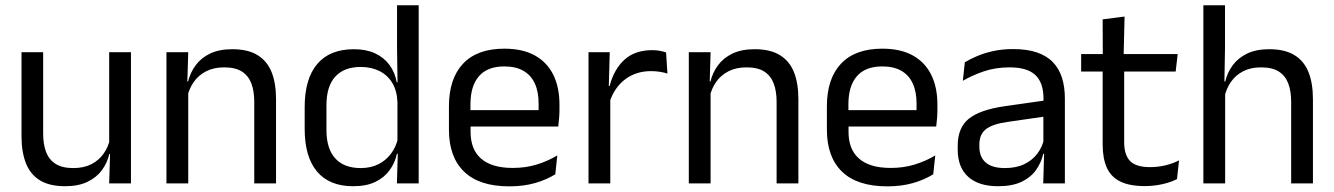

<svg xmlns="http://www.w3.org/2000/svg" viewBox="-20 -682 4962 714"><path d="M60 -488H140.5V-184.5Q140.5 -146 151.2 -117.2Q162 -88.5 186.5 -72.8Q211 -57 252.5 -57Q291.5 -57 319.5 -71.2Q347.5 -85.5 365.2 -110.5Q383 -135.5 389.5 -167L404 -109.5H386.5Q379 -76.5 359 -49.2Q339 -22 305.2 -5.8Q271.5 10.5 222 10.5Q164.5 10.5 128.8 -11.2Q93 -33 76.5 -74.8Q60 -116.5 60 -175.5ZM386 -488H467V0H386L389.5 -117L386 -122Z M1006.5 0H925.5V-303.5Q925.5 -343 914.8 -371.5Q904 -400 879.8 -415.8Q855.5 -431.5 813.5 -431.5Q775 -431.5 746.8 -417Q718.5 -402.5 701 -377.8Q683.5 -353 676.5 -321.5L662 -379H679.5Q687.5 -412 707.5 -439.2Q727.5 -466.5 761.2 -482.8Q795 -499 844 -499Q902 -499 937.8 -477Q973.5 -455 990 -413.8Q1006.5 -372.5 1006.5 -312.5ZM680 0H599V-488H680L676.5 -371L680 -366.5Z M1293 10.5Q1205 10.5 1159 -44Q1113 -98.5 1113 -203V-283.5Q1113 -388.5 1159.5 -443.8Q1206 -499 1296.5 -499Q1341.5 -499 1374.5 -483.8Q1407.5 -468.5 1428 -441Q1448.5 -413.5 1455.5 -376H1482L1458 -301.5Q1456.5 -344.5 1438.8 -373.8Q1421 -403 1390.8 -418Q1360.5 -433 1321.5 -433Q1259.5 -433 1226.8 -397Q1194 -361 1194 -291V-198Q1194 -129 1226.8 -93Q1259.5 -57 1321.5 -57Q1358.5 -57 1387 -71.2Q1415.5 -85.5 1434.2 -110.8Q1453 -136 1460 -168L1480 -110H1456Q1449 -77 1429.2 -49.5Q1409.5 -22 1376.2 -5.8Q1343 10.5 1293 10.5ZM1537 0H1456L1459.5 -118L1458 -144V-348L1458.5 -365L1456.5 -503.5V-662.5H1537Z M1874 11Q1762.5 11 1706 -43.5Q1649.5 -98 1649.5 -199.5V-286.5Q1649.5 -389.5 1702 -445.2Q1754.5 -501 1855.5 -501Q1923.5 -501 1969 -475.8Q2014.5 -450.5 2037.5 -404Q2060.5 -357.5 2060.5 -293V-275Q2060.5 -259 2059.2 -243Q2058 -227 2056 -211.5H1981.5Q1982.5 -235.5 1982.8 -257Q1983 -278.5 1983 -296.5Q1983 -341 1968.8 -371.8Q1954.5 -402.5 1926.2 -418.8Q1898 -435 1855.5 -435Q1792.5 -435 1761 -398.5Q1729.5 -362 1729.5 -294V-247.5L1730 -237.5V-191Q1730 -160.5 1739 -136Q1748 -111.5 1767.2 -93.8Q1786.5 -76 1816.2 -66.8Q1846 -57.5 1887 -57.5Q1934.5 -57.5 1975.5 -70Q2016.5 -82.5 2052.5 -104L2045 -34Q2012.5 -13.5 1969.5 -1.2Q1926.5 11 1874 11ZM2039 -211.5H1692V-272.5H2039Z M2245.5 -298.5 2227 -361 2247 -362Q2263 -424 2302 -459.8Q2341 -495.5 2405.5 -495.5Q2421.5 -495.5 2434.2 -493Q2447 -490.5 2457 -487L2462 -408.5Q2449.5 -412.5 2434.2 -415Q2419 -417.5 2400.5 -417.5Q2345.5 -417.5 2304.8 -387Q2264 -356.5 2245.5 -298.5ZM2249.5 0H2168.5V-488H2247.5L2243.5 -344L2249.5 -338Z M2949 0H2868V-303.5Q2868 -343 2857.2 -371.5Q2846.5 -400 2822.2 -415.8Q2798 -431.5 2756 -431.5Q2717.5 -431.5 2689.2 -417Q2661 -402.5 2643.5 -377.8Q2626 -353 2619 -321.5L2604.5 -379H2622Q2630 -412 2650 -439.2Q2670 -466.5 2703.8 -482.8Q2737.5 -499 2786.5 -499Q2844.5 -499 2880.2 -477Q2916 -455 2932.5 -413.8Q2949 -372.5 2949 -312.5ZM2622.5 0H2541.5V-488H2622.5L2619 -371L2622.5 -366.5Z M3279.5 11Q3168 11 3111.5 -43.5Q3055 -98 3055 -199.5V-286.5Q3055 -389.5 3107.5 -445.2Q3160 -501 3261 -501Q3329 -501 3374.5 -475.8Q3420 -450.5 3443 -404Q3466 -357.5 3466 -293V-275Q3466 -259 3464.8 -243Q3463.5 -227 3461.5 -211.5H3387Q3388 -235.5 3388.2 -257Q3388.5 -278.5 3388.5 -296.5Q3388.5 -341 3374.2 -371.8Q3360 -402.5 3331.8 -418.8Q3303.5 -435 3261 -435Q3198 -435 3166.5 -398.5Q3135 -362 3135 -294V-247.5L3135.5 -237.5V-191Q3135.5 -160.5 3144.5 -136Q3153.5 -111.5 3172.8 -93.8Q3192 -76 3221.8 -66.8Q3251.5 -57.5 3292.5 -57.5Q3340 -57.5 3381 -70Q3422 -82.5 3458 -104L3450.5 -34Q3418 -13.5 3375 -1.2Q3332 11 3279.5 11ZM3444.5 -211.5H3097.5V-272.5H3444.5Z M3940 0H3859.5L3863 -118.5L3860 -131V-286.5L3860.5 -315Q3860.5 -374.5 3830.2 -403Q3800 -431.5 3734.5 -431.5Q3682 -431.5 3638.2 -416.5Q3594.5 -401.5 3560.5 -381.5L3568 -450.5Q3587 -462 3613.2 -473.2Q3639.5 -484.5 3673.2 -492Q3707 -499.5 3747.5 -499.5Q3800 -499.5 3836.8 -486.8Q3873.5 -474 3896.2 -450Q3919 -426 3929.5 -392Q3940 -358 3940 -316ZM3691.5 10.5Q3619 10.5 3580.2 -24.8Q3541.5 -60 3541.5 -125.5V-140Q3541.5 -207.5 3583.2 -240.8Q3625 -274 3716 -287L3870.5 -309L3875 -250L3726 -228.5Q3670 -220.5 3646 -201.2Q3622 -182 3622 -144.5V-136.5Q3622 -98 3645.8 -77.5Q3669.5 -57 3717 -57Q3759 -57 3789 -71.5Q3819 -86 3837.5 -110.5Q3856 -135 3862.5 -165L3875 -110H3859.5Q3852.5 -78 3833.2 -50.5Q3814 -23 3779.5 -6.2Q3745 10.5 3691.5 10.5Z M4237 10Q4180.5 10 4146 -7Q4111.5 -24 4096 -58.5Q4080.5 -93 4080.5 -144.5V-452.5H4160.5V-154Q4160.5 -106 4182.5 -83.2Q4204.5 -60.5 4256.5 -60.5Q4286 -60.5 4313.2 -67Q4340.5 -73.5 4364.5 -85.5L4357 -16Q4333.5 -4 4302 3Q4270.5 10 4237 10ZM4352 -416H4000.5V-481H4359.5ZM4158.5 -473H4081L4080.5 -610L4162 -620.5Z M4862.5 0H4781.5V-303.5Q4781.5 -343 4770.8 -371.5Q4760 -400 4735.8 -415.8Q4711.5 -431.5 4669.5 -431.5Q4631 -431.5 4603 -417Q4575 -402.5 4557.8 -377.8Q4540.5 -353 4533.5 -321.5L4515.5 -379H4536.5Q4544 -412 4564 -439.2Q4584 -466.5 4617.8 -482.8Q4651.5 -499 4700 -499Q4758 -499 4793.8 -477Q4829.5 -455 4846 -413.8Q4862.5 -372.5 4862.5 -312.5ZM4536 0H4455V-662.5H4535.5V-503.5L4533 -363.5L4536 -357Z"/></svg>

Font: Anek Malayalam
Style: Regular
Weight: 400
Version: Version 1.003